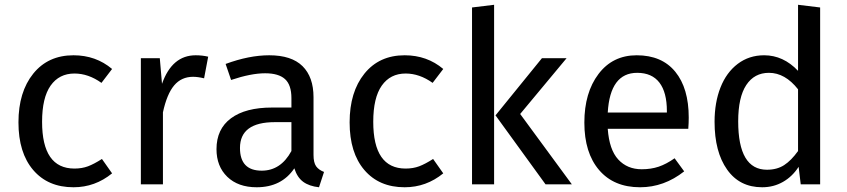

<svg xmlns="http://www.w3.org/2000/svg" viewBox="-20 -770 3538 802"><path d="M287.1 -539.1Q380.4 -539.1 448.2 -481.9L403.8 -423.8Q349.1 -462.9 291 -462.9Q227.1 -462.9 191.4 -412.4Q155.8 -361.8 155.8 -261.2Q155.8 -65.9 291 -65.9Q322.3 -65.9 347.7 -75.4Q373 -85 405.8 -106L448.2 -45.9Q377 12.2 287.1 12.2Q180.2 12.2 118.7 -59.8Q57.1 -131.8 57.1 -258.8Q57.1 -385.7 118.9 -462.4Q180.7 -539.1 287.1 -539.1Z M797.4 -539.1Q825.2 -539.1 849.6 -533.2L832.5 -442.9Q806.2 -449.2 786.6 -449.2Q737.8 -449.2 707.5 -413.3Q677.2 -377.4 660.6 -300.8V0H568.4V-526.9H647.5L656.7 -419.9Q698.7 -539.1 797.4 -539.1Z M1289.6 -123Q1289.6 -90.8 1300.5 -75.4Q1311.5 -60.1 1333.5 -51.8L1312.5 12.2Q1271.5 7.8 1246.3 -10.7Q1221.2 -29.3 1209.5 -66.9Q1156.2 12.2 1052.2 12.2Q974.6 12.2 929.4 -31.5Q884.3 -75.2 884.3 -147Q884.3 -231 944.8 -275.9Q1005.4 -320.8 1116.2 -320.8H1197.3V-359.9Q1197.3 -415.5 1170.4 -439.7Q1143.6 -463.9 1087.4 -463.9Q1028.8 -463.9 945.3 -436L922.4 -502.9Q1020.5 -539.1 1104.5 -539.1Q1197.8 -539.1 1243.7 -493.7Q1289.6 -448.2 1289.6 -363.8ZM1073.2 -57.1Q1152.8 -57.1 1197.3 -139.2V-259.8H1128.4Q982.4 -259.8 982.4 -151.9Q982.4 -57.1 1073.2 -57.1Z M1670.4 -539.1Q1763.7 -539.1 1831.5 -481.9L1787.1 -423.8Q1732.4 -462.9 1674.3 -462.9Q1610.4 -462.9 1574.7 -412.4Q1539.1 -361.8 1539.1 -261.2Q1539.1 -65.9 1674.3 -65.9Q1705.6 -65.9 1731 -75.4Q1756.3 -85 1789.1 -106L1831.5 -45.9Q1760.3 12.2 1670.4 12.2Q1563.5 12.2 1502 -59.8Q1440.4 -131.8 1440.4 -258.8Q1440.4 -385.7 1502.2 -462.4Q1564 -539.1 1670.4 -539.1Z M2043.9 -750V0H1951.7V-738.8ZM2346.7 -526.9 2152.8 -293.9 2368.7 0H2258.8L2049.8 -288.1L2243.7 -526.9Z M2856.9 -278.8Q2856.9 -256.3 2855 -231.9H2518.6Q2524.9 -144.5 2562.5 -103.8Q2600.1 -63 2660.6 -63Q2699.2 -63 2731.2 -73.7Q2763.2 -84.5 2797.9 -108.9L2837.9 -54.2Q2753.9 12.2 2653.8 12.2Q2543.9 12.2 2482.4 -59.8Q2420.9 -131.8 2420.9 -257.8Q2420.9 -382.8 2480 -460.9Q2539.1 -539.1 2639.6 -539.1Q2744.6 -539.1 2800.8 -470.2Q2856.9 -401.4 2856.9 -278.8ZM2765.6 -299.8V-306.2Q2765.6 -384.3 2734.4 -425Q2703.1 -465.8 2641.6 -465.8Q2528.3 -465.8 2518.6 -299.8Z M3313.5 -750 3405.8 -738.8V0H3324.7L3315.9 -73.2Q3290 -32.7 3250.7 -10.3Q3211.4 12.2 3163.6 12.2Q3069.3 12.2 3017.1 -61.8Q2964.8 -135.7 2964.8 -261.2Q2964.8 -341.8 2989.5 -404.5Q3014.2 -467.3 3061.5 -503.2Q3108.9 -539.1 3171.9 -539.1Q3252 -539.1 3313.5 -474.1ZM3183.6 -61Q3225.6 -61 3255.4 -80.3Q3285.2 -99.6 3313.5 -139.2V-397Q3259.3 -465.8 3191.9 -465.8Q3130.9 -465.8 3097.2 -414.8Q3063.5 -363.8 3063.5 -263.2Q3063.5 -61 3183.6 -61Z"/></svg>

Font: FiraGO
Style: Regular
Weight: 400
Designer: bBox Type
Foundry: bBox Type GmbH
Version: Version 1.001;PS 001.001;hotconv 1.0.88;makeotf.lib2.5.64775